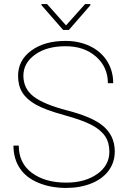

<svg xmlns="http://www.w3.org/2000/svg" viewBox="-20 -924 631 954"><path d="M523.4 -170.4Q523.4 -215.8 502.2 -247.3Q481 -278.8 435.3 -303Q389.6 -327.1 297.4 -352.5Q205.1 -377.9 158.9 -403.8Q112.8 -429.7 91.3 -463.9Q69.8 -498 69.8 -546.9Q69.8 -624.5 135.3 -672.6Q200.7 -720.7 305.7 -720.7Q374 -720.7 428.5 -694.1Q482.9 -667.5 512.7 -619.4Q542.5 -571.3 542.5 -510.7H516.1Q516.1 -590.3 457.5 -642.3Q398.9 -694.3 305.7 -694.3Q211.9 -694.3 154.1 -652.6Q96.2 -610.8 96.2 -547.9Q96.2 -483.9 146.5 -444.8Q196.8 -405.8 312.5 -375.7Q428.2 -345.7 481.9 -306.2Q550.3 -255.9 550.3 -171.4Q550.3 -117.7 520 -76.4Q489.7 -35.2 434.1 -12.7Q378.4 9.8 309.1 9.8Q231.9 9.8 170.4 -15.9Q108.9 -41.5 77.9 -88.9Q46.9 -136.2 46.9 -200.7H73.2Q73.2 -113.3 138.7 -64.9Q204.1 -16.6 309.1 -16.6Q402.3 -16.6 462.9 -59.3Q523.4 -102.1 523.4 -170.4ZM308.1 -797.9 402.8 -903.8H428.7V-897.5L322.3 -775.4H293.5L186 -898.4V-903.8H213.9Z"/></svg>

Font: Roboto Thin
Style: Regular
Weight: 250
Designer: Google
Version: Version 2.134; 2016